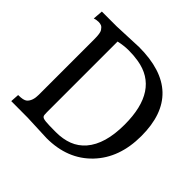

<svg xmlns="http://www.w3.org/2000/svg" viewBox="-188 -936 1126 1126"><g transform="rotate(45 375.5 -373.0)"><path d="M345.2 7.3 182.1 0.5 44.9 0 48.3 -53.7Q92.3 -53.7 106.9 -66.4Q132.8 -88.9 132.8 -139.6V-600.1Q132.8 -651.4 122.6 -666.7Q112.3 -682.1 102.5 -686.5Q92.8 -690.9 78.1 -690.9Q63.5 -690.9 44.4 -685.1L49.3 -747.1H172.4L350.6 -754.4Q729.5 -754.4 729.5 -395Q729.5 -212.9 624.5 -103Q519 7.3 345.2 7.3ZM402.3 -691.4Q363.8 -697.8 323 -697.8Q282.2 -697.8 238.8 -688V-101.6Q238.8 -77.1 242.4 -71.3Q246.1 -65.4 253.4 -62.7Q260.7 -60.1 274.4 -58.6Q297.9 -56.2 357.7 -56.2Q417.5 -56.2 463.4 -74Q509.3 -91.8 542.5 -129.9Q612.8 -211.4 612.8 -372.6Q612.8 -656.7 402.3 -691.4Z"/></g></svg>

Font: HeadlandOne
Style: Regular
Weight: 400
Designer: Gary Lonergan
Foundry: Sorkin Type Co.
Version: Version 1.002